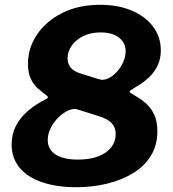

<svg xmlns="http://www.w3.org/2000/svg" viewBox="-20 -772 723 802"><path d="M398.6 -752Q473.5 -752 530.7 -727.6Q587.8 -703.2 619.7 -660.4Q651.7 -617.6 651.7 -561.6Q651.7 -527.2 639.6 -500.9Q627.6 -474.6 608.3 -454.9Q589 -435.2 567.6 -421.2Q546.3 -407.2 528 -396.4Q521.6 -392.4 521.1 -389.6Q520.6 -386.8 527.6 -382.4Q540.7 -374 559.4 -362.8Q578 -351.7 595.6 -334.5Q613.2 -317.4 625.2 -290.5Q637.3 -263.7 637.3 -223.5Q637.3 -165.8 610.7 -122.1Q584 -78.4 536.7 -49.3Q489.4 -20.1 428.3 -5.1Q367.3 10 298.1 10Q217.9 10 157 -10.4Q96 -30.7 62.3 -70.9Q28.6 -111.1 28.6 -168.9Q28.6 -211.7 46.4 -246.1Q64.1 -280.5 96.2 -308.4Q128.2 -336.3 172.2 -357.9Q179.4 -361.2 180.1 -365.1Q180.9 -368.9 173.2 -374.3Q154.8 -387.9 137.1 -403.6Q119.4 -419.3 108.1 -443.8Q96.8 -468.3 96.8 -505.5Q96.8 -571.7 134.7 -627.8Q172.6 -683.9 240.4 -717.9Q308.2 -752 398.6 -752ZM400 -636.6Q358.7 -636.6 327.5 -621.1Q296.4 -605.6 279.3 -581Q262.2 -556.5 262.2 -527.9Q262.2 -505.4 275.3 -489.5Q288.4 -473.6 319.1 -464.2L393.3 -441Q411.9 -435.3 431.2 -444.2Q450.5 -453.2 467.5 -471.4Q484.5 -489.5 494.7 -512.5Q504.8 -535.4 504.8 -557.5Q504.8 -593.7 476.6 -615.1Q448.3 -636.6 400 -636.6ZM305.3 -105.4Q356.3 -105.4 391.4 -119.2Q426.5 -133 444.9 -157Q463.3 -181.1 463.3 -212.1Q463.3 -237.7 448.2 -255.7Q433.1 -273.7 395.4 -286L303.2 -315Q288 -320.1 266.7 -311.1Q245.5 -302.1 225.5 -283Q205.6 -263.9 192.5 -238.8Q179.4 -213.7 179.4 -186.2Q179.4 -148.2 212.1 -126.8Q244.8 -105.4 305.3 -105.4Z"/></svg>

Font: Libre Franklin Thin
Style: Italic
Weight: 100
Italic angle: -8°
Designer: Pablo Impallari, Rodrigo Fuenzalida, Nhung Nguyen
Foundry: Impallari Type
Version: Version 3.000